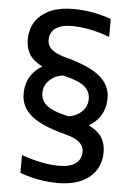

<svg xmlns="http://www.w3.org/2000/svg" viewBox="-59 -784 669 978"><g transform="rotate(5 275.0 -295.0)"><path d="M293 -193Q334 -196 364 -223Q394 -250 394 -290Q394 -328 365 -353Q336 -378 268 -394Q189 -412 143 -435Q97 -458 77.5 -489.5Q58 -521 58 -564Q58 -646 116 -693Q174 -740 275 -740Q375 -740 470 -706V-614Q417 -634 369 -643.5Q321 -653 275 -653Q222 -653 193 -632Q164 -611 164 -573Q164 -542 188.5 -522Q213 -502 265 -489Q384 -457 436.5 -412.5Q489 -368 489 -303Q489 -227 438 -180Q387 -133 294 -123ZM275 150Q174 150 80 115V24Q134 43 181.5 52.5Q229 62 275 62Q328 62 357 40.5Q386 19 386 -18Q386 -49 362 -69Q338 -89 285 -102Q166 -133 113.5 -177.5Q61 -222 61 -288Q61 -364 112 -411Q163 -458 256 -468L258 -398Q216 -395 186 -367.5Q156 -340 156 -301Q156 -262 185.5 -237.5Q215 -213 283 -197Q362 -179 408 -155.5Q454 -132 473.5 -101Q493 -70 493 -27Q493 55 434.5 102.5Q376 150 275 150Z"/></g></svg>

Font: M PLUS Code Latin SemiExpanded Medium
Style: Regular
Weight: 500
Width: 6
Designer: Coji Morishita
Foundry: UNDERFOREST DESIGN
Version: Version 1.002; ttfautohint (v1.8.3)